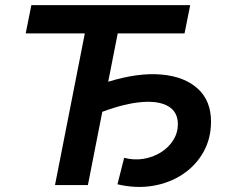

<svg xmlns="http://www.w3.org/2000/svg" viewBox="-20 -720 881 747"><path d="M194 0 310 -590H80L102 -700H720L698 -590H438L401 -402Q518 -438 608 -430Q698 -422 749.5 -375Q801 -328 801 -247Q801 -181 771.5 -128.5Q742 -76 691 -42Q640 -8 574.5 3Q509 14 437 -3L463 -106Q501 -96 538 -102Q575 -108 605.5 -127Q636 -146 654 -174.5Q672 -203 672 -237Q672 -284 635.5 -306Q599 -328 533 -323Q467 -318 378 -285L322 0Z"/></svg>

Font: Montserrat SemiBold
Style: Italic
Weight: 600
Italic angle: -11.3°
Designer: Julieta Ulanovsky
Foundry: Julieta Ulanovsky
Version: Version 9.000; ttfautohint (v1.8.4.7-5d5b)